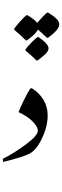

<svg xmlns="http://www.w3.org/2000/svg" viewBox="-65 -1091 444 1373"><path d="M117.7 -720.7ZM146.5 261.7ZM-43 66.9 -44.9 44.9Q36.1 4.4 120.8 -58.8Q205.6 -122.1 205.6 -155.8Q205.6 -183.6 169.9 -220.9Q134.3 -258.3 67.9 -289.1Q75.7 -314 105.5 -374Q135.3 -434.1 152.8 -459.5H163.6Q216.3 -426.3 246.1 -377Q275.9 -327.6 275.9 -265.6Q275.9 -188 235.8 -102.8Q195.8 -17.6 145 8.3Q94.2 34.2 -43 66.9ZM205.6 22ZM117.2 -730V-737.8Q136.2 -764.2 165.3 -792.2Q194.3 -820.3 203.1 -825.7H210.9Q282.2 -776.4 282.2 -745.6Q282.2 -725.6 258.5 -703.6Q234.9 -681.6 204.1 -658.7H195.3Q184.6 -670.9 154.3 -697.8Q124 -724.6 117.2 -730ZM37.1 -877.4V-886.2Q49.3 -904.8 81.1 -939.9Q112.8 -975.1 124 -981.9H132.8Q189.5 -946.3 200.7 -926.8Q214.8 -943.8 238.8 -969.5Q262.7 -995.1 271.5 -1000.5H280.3Q319.3 -976.1 339.1 -956.5Q358.9 -937 358.9 -916Q358.9 -879.4 278.8 -821.3H270Q235.8 -855 206.1 -879.4Q191.4 -848.1 128.4 -802.7H119.6Q76.7 -845.7 37.1 -877.4ZM198.7 -902.8ZM198.7 -588.4ZM198.7 -1070.8ZM198.7 -748ZM198.7 -1000.5Z"/></svg>

Font: Noto Nastaliq Urdu
Style: Regular
Weight: 400
Designer: Monotype Design Team
Foundry: Monotype Imaging Inc.
Version: Version 1.02 uh